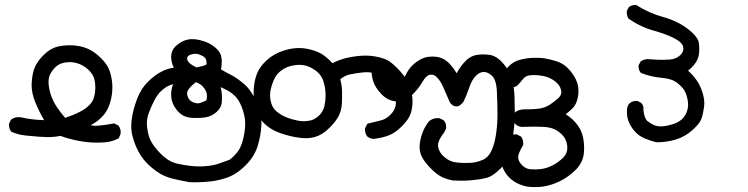

<svg xmlns="http://www.w3.org/2000/svg" viewBox="-20 -452 3040 780"><path d="M225.1 100.1Q200.2 105 172.4 105Q147.5 105 85 98.6Q54.7 95.7 26.4 83.5Q22 78.1 20.5 74.5Q19 70.8 18.1 68.4Q16.6 62.5 16.6 58.1Q16.6 54.2 16.6 50.8L24.9 33.7L26.9 32.7Q39.1 23.9 54.7 23.9Q59.6 23.9 64.5 24.4Q107.9 34.7 159.2 36.1Q138.7 1 123.5 -36.1Q108.4 -73.2 108.4 -107.4Q108.4 -112.3 108.9 -117.2Q111.3 -155.3 121.1 -178.2Q131.3 -202.6 157.7 -229Q184.1 -255.4 214.8 -262.7Q238.8 -268.1 263.7 -268.1Q306.2 -268.1 339.4 -252.9Q366.7 -239.7 390.4 -215.8Q414.1 -191.9 422.4 -171.4Q430.7 -151.4 434.6 -125Q436.5 -111.8 436.5 -97.7Q436.5 -83.5 434.6 -68.8Q426.3 -9.3 394.5 22.5Q378.9 38.6 362.8 48.3Q356 52.7 348.1 56.6Q359.9 59.1 367.7 59.1Q375.5 59.1 383.8 58.1Q405.3 56.6 443.4 49.3L461.4 58.1L462.4 60.1Q470.2 70.3 470.2 84.5Q470.2 91.3 469.2 93.8L461.9 110.4L459.5 111.3Q434.6 123.5 408.7 126Q390.6 127.4 373.5 127.4Q303.2 127.4 225.1 100.1ZM276.4 15.1Q295.4 7.3 312.3 -2Q329.1 -11.2 344.5 -26.6Q359.9 -42 364.7 -68.4Q367.2 -82 367.2 -95.5Q367.2 -108.9 365.2 -121.1Q361.8 -145.5 342.8 -165Q316.4 -191.4 282.2 -197.8Q272.9 -199.7 264.6 -199.7Q229.5 -199.7 209 -182.6Q192.9 -168.9 183.1 -148.9Q177.2 -136.2 177.2 -118.7Q177.2 -98.6 185.1 -71.3Q189.5 -57.1 195.8 -43.9Q207 -18.1 244.6 26.9Z M513.2 61Q513.2 45.9 515.6 29.3Q521.5 -10.7 537.6 -51.8Q553.7 -93.3 581.8 -120.6Q609.9 -147.9 637.2 -161.6Q659.7 -173.3 686 -177.2Q675.3 -199.2 675.3 -220.2Q675.3 -246.1 692.9 -263.7L697.3 -267.6Q716.8 -284.2 736.3 -289.6Q748 -293 758.5 -293Q769 -293 774.4 -292.2Q779.8 -291.5 782.2 -291Q784.7 -290.5 787.4 -290Q790 -289.6 792.7 -288.8Q795.4 -288.1 797.9 -287.4Q800.3 -286.6 803 -285.9Q805.7 -285.2 808.1 -284.7Q813.5 -282.7 818.4 -280.8Q838.9 -272.5 856.4 -257.3Q875.5 -241.2 879.4 -219.7Q880.9 -211.9 880.9 -200.2Q880.9 -188.5 877.9 -169.9Q897 -158.7 913.1 -150.6Q929.2 -142.6 942.1 -133.5Q955.1 -124.5 969.2 -112.8Q998.5 -88.9 1021 -40.5Q1042 4.4 1042 46.4Q1042 50.3 1042 54.2Q1040 99.1 1026.4 142.1Q1012.7 186 975.6 221.7Q939 257.8 898.4 271Q858.9 284.2 818.4 286.6Q790 288.6 774.4 288.6Q752.9 288.6 750.5 288.1Q716.3 282.2 681.6 273.9Q646 265.1 619.6 246.6Q593.3 228.5 573.7 207.5Q535.6 166.5 518.6 102.1Q513.2 83 513.2 61ZM876.5 -98.1Q881.8 -76.7 881.8 -53.2Q881.8 -43.5 880.9 -34.2Q878.4 -13.7 858.9 3.7Q839.4 21 813.5 24.9Q796.9 27.3 783.2 27.3Q769.5 27.3 760.7 26.9Q730.5 25.4 710.9 8.3Q692.9 -7.8 682.6 -30.8Q675.3 -47.9 675.3 -67.4Q675.3 -73.7 675.8 -80.1Q677.7 -96.2 683.1 -109.9Q669.4 -106 662.6 -102.5Q648.9 -95.7 631.3 -79.1Q618.7 -66.4 606.4 -43Q594.2 -19.5 584 8.3Q576.7 28.3 576.7 48.8Q576.7 54.7 577.1 60.5Q580.1 87.9 587.4 108.4Q598.1 137.7 631.8 171.4Q642.1 182.1 653.3 190.4Q673.3 206.5 700.7 212.9Q752.4 224.1 789.1 224.1Q832 224.1 863.8 214.4Q887.7 206.5 912.1 197.3Q926.8 187 943.6 167Q960.4 147 969.2 106.4Q976.1 74.7 976.1 50.8Q976.1 17.1 960.9 -20Q949.7 -48.3 931.6 -64.7Q913.6 -81.1 896.5 -88.4Q886.2 -92.8 876.5 -98.1ZM740.2 -75.2Q740.2 -73.7 740.2 -70.1Q740.2 -66.4 742.2 -61Q747.6 -43.9 763.2 -37.1Q773.9 -32.2 783.2 -32.2Q788.1 -32.2 793 -33.7Q806.6 -38.1 818.4 -44.4Q820.8 -54.2 820.8 -60.1Q820.8 -65.9 820.3 -70.3Q819.8 -74.7 816.7 -81.5Q813.5 -88.4 809.6 -93.5Q805.7 -98.6 802 -102.5Q798.3 -106.4 791.5 -110.6Q784.7 -114.7 775.9 -118.2Q754.9 -102.1 745.6 -88.4Q741.2 -82 740.2 -75.2ZM792.5 -229.5Q783.7 -233.4 774.2 -233.4Q764.6 -233.4 754.4 -230Q747.1 -227.5 743.7 -223.9Q740.2 -220.2 740.2 -214.8Q740.2 -209.5 742.7 -205.1Q745.1 -200.7 748.5 -197.3Q758.3 -187.5 778.3 -178.2Q799.3 -182.6 810.5 -186Q817.9 -188.5 819.3 -192.4Q819.3 -210.9 812 -217.8Q806.2 -224.1 792.5 -229.5Z M1462.9 74.7Q1462.9 72.8 1462.9 69.3L1472.2 50.8Q1502.9 43 1529.3 36.6Q1553.2 30.3 1572.8 6.8Q1588.4 -12.7 1588.4 -34.2Q1588.4 -38.1 1587.9 -42Q1584 -70.3 1576.2 -87.6Q1568.4 -105 1551.8 -125Q1535.6 -143.6 1508.3 -152.3Q1488.3 -158.7 1467.8 -158.7Q1460 -158.7 1452.6 -157.7Q1423.3 -154.3 1400.4 -149.4Q1381.3 -145.5 1362.3 -129.9Q1369.1 -104.5 1369.6 -82.5Q1369.6 -75.2 1369.6 -63.2Q1369.6 -51.3 1369.1 -34.2Q1368.2 -7.8 1357.7 15.4Q1347.2 38.6 1318.8 66.9Q1290 95.7 1260.7 104Q1243.2 109.4 1221.7 109.4Q1209 109.4 1194.8 107.4Q1158.2 102.5 1118.7 88.9Q1076.7 74.2 1048.3 44.2Q1020 14.2 1014.2 -21.5Q1010.3 -46.9 1010.3 -72.3Q1010.3 -118.2 1023.9 -152.8Q1035.2 -181.2 1063.5 -207.3Q1091.8 -233.4 1132.8 -246.6Q1165 -256.8 1193.8 -256.8Q1201.2 -256.8 1209 -256.3Q1243.2 -252.9 1272.5 -240.2Q1300.8 -228 1330.6 -195.3Q1357.4 -209 1384.3 -215.8Q1428.2 -226.1 1465.3 -226.1Q1492.7 -226.1 1522.5 -218.8Q1544.4 -212.9 1555.2 -207Q1574.7 -195.8 1603.5 -165Q1639.6 -126 1648.9 -90.3Q1655.8 -64 1655.8 -41Q1655.8 -33.2 1655.3 -25.4Q1652.3 4.4 1643.1 21.5Q1633.3 41 1607.4 65.9Q1581.5 90.8 1553.7 100.1Q1526.9 109.4 1496.1 112.3Q1481.9 110.8 1471.7 102.1Q1462.9 89.8 1462.9 74.7ZM1302.7 -63.5Q1302.7 -96.2 1293 -124.5Q1285.2 -146.5 1267.1 -161.6Q1248 -176.8 1228 -183.6Q1212.9 -188.5 1195.8 -188.5Q1190.4 -188.5 1184.6 -188Q1160.2 -185.5 1142.1 -177.2Q1122.1 -167.5 1108.9 -153.1Q1095.7 -138.7 1085.9 -110.4Q1077.1 -84.5 1077.1 -65.4Q1077.1 -45.4 1084.5 -25.9Q1090.3 -9.8 1106.7 3.4Q1123 16.6 1144.5 24.9Q1166.5 33.7 1190.4 38.1Q1201.2 40.5 1214.1 40.5Q1227.1 40.5 1243.2 37.1Q1261.7 31.7 1277.6 15.9Q1293.5 0 1298.3 -23.4Q1302.7 -43 1302.7 -63.5Z M1684.6 145Q1684.6 137.2 1685.5 129.4Q1689.5 103.5 1698.2 82.5Q1707 61.5 1721.7 41.5Q1737.3 27.8 1757.8 27.8Q1761.2 27.8 1765.6 28.3L1782.2 36.6L1783.2 37.6Q1792.5 47.9 1792.5 63Q1792.5 65.9 1792 70.8L1784.2 86.4Q1759.3 117.7 1759.3 138.7Q1759.3 141.1 1759.8 144Q1763.2 167 1785.2 186Q1808.1 205.6 1834.5 208Q1853 210 1866.9 210Q1880.9 210 1892.1 209.5Q1917 208 1941.4 197.3Q1963.9 187.5 1976.3 160.9Q1988.8 134.3 1994.9 94.7Q2001 55.2 2001 12.9Q2001 -29.3 1998.5 -81.5Q1996.1 -130.9 1976.1 -146.5Q1960 -159.7 1945.8 -159.7Q1928.7 -159.7 1913.1 -144Q1897 -127.9 1886.2 -96.2Q1876.5 -66.4 1862.3 -37.6L1856 -30.8Q1844.7 -19.5 1834 -19.5Q1819.3 -19.5 1807.6 -36.1Q1794.4 -65.4 1782.7 -93.3Q1770 -123.5 1754.4 -138.7Q1744.1 -148.9 1732.4 -148.9Q1725.1 -148.9 1719.7 -145.8Q1714.4 -142.6 1710 -138.7Q1703.1 -131.3 1696.3 -119.6Q1679.2 -89.8 1652.6 -64.9Q1626 -40 1594.7 -40Q1558.1 -40 1529.3 -69.8Q1503.9 -96.7 1496.1 -122.1Q1489.7 -142.1 1489.7 -165Q1489.7 -174.8 1490.2 -178.2Q1492.7 -191.9 1501.5 -203.1Q1513.7 -212.4 1528.3 -212.4Q1531.7 -212.4 1536.6 -211.9L1552.7 -203.6L1553.7 -202.1Q1563 -191.4 1563 -176.3Q1563 -172.9 1562.3 -168.9Q1561.5 -165 1561.5 -160.6Q1561.5 -149.4 1565.4 -140.6Q1572.3 -125.5 1586.4 -118.2Q1593.3 -114.7 1597.7 -114.7Q1611.3 -114.7 1628.9 -148.9Q1639.6 -170.9 1655.3 -186.5L1663.1 -193.4Q1683.6 -210.9 1705.1 -217.8Q1719.2 -222.2 1735.8 -222.2Q1759.3 -222.2 1775.4 -215.3Q1792 -208 1805.7 -193.8Q1821.8 -176.8 1835 -154.3Q1847.7 -177.7 1864.3 -196.8Q1886.7 -223.1 1915 -228.5Q1928.7 -231 1942.9 -231Q1957 -231 1972.2 -228.5Q2003.4 -223.1 2035.6 -180.2Q2067.4 -137.7 2070.3 -57.1Q2071.3 -25.4 2071.3 6.1Q2071.3 37.6 2068.8 62Q2064.5 101.6 2056.9 148.2Q2049.3 194.8 2016.6 229.5Q1983.4 263.7 1956.8 270.5Q1930.2 277.3 1894.5 280.3Q1873.5 282.2 1855 282.2Q1836.4 282.2 1820.3 281.2Q1796.4 276.9 1776.4 267.6Q1754.4 257.3 1727.8 230Q1701.2 202.6 1691.4 179.7Q1684.6 163.1 1684.6 145Z M2110.4 -7.8H2125.5Q2145.5 -7.8 2166.5 -10.3Q2192.4 -13.2 2212.4 -25.9Q2232.4 -38.6 2249 -54.2Q2260.3 -64.5 2260.3 -78.6Q2260.3 -82 2259.3 -85.9Q2255.4 -106 2234.9 -121.6Q2213.4 -138.2 2188 -143.1Q2168.5 -147 2150.4 -147Q2143.6 -147 2137.2 -146.5Q2115.2 -145 2106 -132.3Q2093.8 -117.2 2084.5 -106.9Q2073.2 -96.7 2057.6 -96.7Q2056.2 -96.7 2052.2 -96.7L2035.2 -106L2034.2 -106.9Q2022.5 -120.1 2022.5 -138.7Q2022.5 -142.6 2022.9 -144Q2029.3 -165 2046.6 -182.6Q2064 -200.2 2086.9 -207.5Q2117.2 -217.3 2157.7 -217.3Q2176.8 -217.3 2190.9 -215.3Q2217.8 -210.9 2244.6 -201.7Q2279.8 -189.9 2307.1 -150.4Q2321.3 -129.9 2326.7 -109.4Q2330.1 -94.7 2330.1 -81.3Q2330.1 -67.9 2327.1 -54.7Q2321.8 -28.3 2306.2 -12.2Q2294.4 -0.5 2278.3 12.2Q2297.4 23.4 2316.4 43.9Q2341.3 71.3 2348.6 105.5Q2353 126.5 2353 147.9Q2353 160.6 2351.6 173.3Q2347.2 209.5 2318.4 238.3Q2289.6 267.1 2253.9 284.4Q2218.3 301.8 2183.6 306.2Q2167.5 308.1 2152.3 308.1Q2133.3 308.1 2119.6 305.7Q2086.4 298.3 2065.9 283.2Q2055.7 276.4 2046.9 267.1Q2029.3 249.5 2020 222.2Q2013.2 201.2 2013.2 178.7Q2013.2 170.9 2013.7 163.1Q2017.1 131.3 2041.5 105.5Q2055.7 93.8 2074.2 93.8Q2075.7 93.8 2079.1 93.8L2095.7 102.1L2097.2 103.5Q2105.5 114.3 2105.5 131.3Q2105.5 133.3 2105.5 137.2Q2085 170.9 2085 186.8Q2085 202.6 2100.3 218.3Q2115.7 233.9 2133.3 235.4Q2141.6 236.3 2152.3 236.3Q2163.1 236.3 2176.3 234.9Q2199.7 232.4 2224.1 220.2Q2249 207.5 2269.5 187Q2284.7 170.9 2284.7 148.4Q2284.7 144 2284.2 139.6Q2280.8 110.4 2258.8 90.6Q2236.8 70.8 2209.5 65.9Q2191.4 62.5 2150.4 62.5Q2127.4 62.5 2098.6 63.5Q2084.5 62 2073.7 52.2Q2067.9 45.9 2065.9 39.6Q2064 33.2 2064 28.8Q2064 24.4 2064.5 20L2073.2 3.4L2074.7 2.4Q2089.8 -7.8 2110.4 -7.8Z M2526.9 2.4Q2526.9 -3.4 2527.3 -9.3Q2528.8 -22.9 2537.6 -32.2Q2548.8 -42 2564.5 -42Q2565.9 -42 2569.8 -42L2585 -33.7L2585.4 -32.7Q2594.2 -24.4 2594.2 -11.2Q2594.2 -8.8 2593.8 -5.9Q2597.7 29.3 2609.9 39.6Q2624 50.8 2639.2 57.1Q2649.9 61.5 2663.6 61.5Q2687 61.5 2719.7 50.3Q2742.7 42 2755.9 26.4Q2769 10.3 2772.9 -7.3Q2775.4 -17.1 2775.4 -26.1Q2775.4 -35.2 2773.9 -43.5Q2771 -63 2762.7 -80.1Q2754.4 -96.7 2732.2 -114.5Q2710 -132.3 2669.4 -135.7Q2625 -139.6 2584.5 -155.3L2583 -156.7Q2574.2 -167 2574.2 -181.6Q2574.2 -183.1 2574.2 -187L2583 -202.6L2584.5 -203.6Q2597.2 -211.9 2612.8 -211.9Q2618.7 -211.9 2625 -210.9Q2651.9 -209 2669.9 -209Q2688 -209 2699.7 -210Q2727.1 -211.9 2743.7 -228Q2756.3 -240.7 2756.3 -254.9Q2756.3 -267.6 2745.1 -278.8Q2736.8 -287.1 2722.2 -294.9Q2690.4 -312 2638.7 -326.7Q2584.5 -341.3 2534.2 -375.5L2533.2 -376.5Q2526.4 -388.2 2526.4 -401.9Q2526.4 -403.8 2526.4 -407.2L2533.7 -421.9L2534.7 -422.9Q2544.9 -431.6 2559.6 -431.6Q2561 -431.6 2564.9 -431.6Q2615.7 -398.9 2672.9 -383.3Q2730 -367.7 2772.5 -335.9Q2815.9 -303.2 2819.3 -276.4Q2820.8 -264.2 2820.8 -252.7Q2820.8 -241.2 2819.3 -231Q2815.9 -208.5 2800.3 -189.5Q2789.1 -175.3 2775.4 -165Q2813 -130.9 2828.1 -92.3Q2841.3 -59.1 2841.3 -32.2Q2841.3 -24.4 2840.3 -17.6Q2835.9 13.7 2829.1 31.7Q2822.3 50.3 2792.5 76.9Q2762.7 103.5 2725.6 114.7Q2688.5 126 2647.5 126H2646.5Q2621.6 119.6 2600.1 110.8Q2574.2 100.1 2557.1 79.8Q2540 59.6 2532.7 38.6Q2526.9 22.5 2526.9 2.4Z"/></svg>

Font: Bakudai
Style: Bold
Weight: 700
Version: Version 1.48